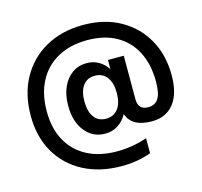

<svg xmlns="http://www.w3.org/2000/svg" viewBox="-116 -818 1138 1080"><g transform="rotate(-15 453.5 -278.0)"><path d="M634.5 -464V-210.5Q634.5 -148.5 693 -148.5Q733.5 -148.5 752.8 -178.8Q772 -209 772 -277.5Q772 -377.5 734.5 -450.5Q697 -523.5 626.8 -562.8Q556.5 -602 458.5 -602Q358.5 -602 286 -562.2Q213.5 -522.5 174.2 -448.8Q135 -375 135 -273.5Q135 -173.5 174.5 -102Q214 -30.5 286.8 7.8Q359.5 46 459.5 46Q506.5 46 550 38.5Q593.5 31 635.5 16.5V104Q557 133 465.5 133Q338 133 242.5 82.8Q147 32.5 94.2 -58.8Q41.5 -150 41.5 -272.5Q41.5 -397.5 93.5 -491.5Q145.5 -585.5 239.5 -638Q333.5 -690.5 458.5 -690.5Q581.5 -690.5 673.2 -639Q765 -587.5 815.8 -497Q866.5 -406.5 866.5 -289Q866.5 -181 820.8 -123.8Q775 -66.5 693.5 -66.5Q576 -66.5 549.5 -147Q529 -109.5 496.2 -88.5Q463.5 -67.5 421.5 -67.5Q349 -67.5 304.2 -124Q259.5 -180.5 259.5 -273Q259.5 -334.5 280 -380.5Q300.5 -426.5 336.8 -452.2Q373 -478 421.5 -478Q460 -478 491 -460Q522 -442 542.5 -410V-464ZM354 -273Q354 -214 378.2 -180.8Q402.5 -147.5 447.5 -147.5Q492.5 -147.5 517.5 -180.5Q542.5 -213.5 542.5 -273Q542.5 -331.5 517.5 -364.5Q492.5 -397.5 447.5 -397.5Q402.5 -397.5 378.2 -364.5Q354 -331.5 354 -273Z"/></g></svg>

Font: Overused Grotesk Medium
Style: Regular
Weight: 525
Version: Version 0.004